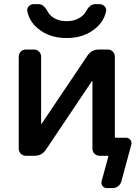

<svg xmlns="http://www.w3.org/2000/svg" viewBox="-20 -789 684 946"><path d="M114.3 -734.4Q112.3 -748 122.1 -758.3Q131.8 -768.6 146.5 -768.6H169.9Q195.3 -768.6 212.9 -735.4Q220.7 -719.7 236.3 -707Q265.6 -684.6 308.1 -684.6Q350.6 -684.6 380.9 -707Q397.5 -719.7 405.3 -735.4Q422.9 -768.6 449.2 -768.6H470.7Q485.4 -768.6 495.1 -758.3Q504.9 -748 502.9 -734.4Q492.2 -682.6 449.2 -648.4Q393.6 -601.6 308.1 -601.6Q222.7 -601.6 167 -648.4Q125 -682.6 114.3 -734.4ZM435.5 -388.7Q435.5 -389.6 434.6 -389.6Q433.6 -389.6 432.6 -388.7L205.1 -49.8Q185.5 -21.5 150.4 -21.5H107.4Q92.8 -21.5 82.5 -31.7Q72.3 -42 72.3 -56.6V-509.8Q72.3 -524.4 82.5 -534.7Q92.8 -544.9 107.4 -544.9H148.4Q162.1 -544.9 172.4 -534.7Q182.6 -524.4 182.6 -509.8V-179.7Q182.6 -178.7 183.6 -178.7Q184.6 -178.7 185.5 -179.7L412.1 -516.6Q431.6 -544.9 466.8 -544.9H511.7Q525.4 -544.9 535.6 -534.7Q545.9 -524.4 545.9 -509.8V-115.2Q545.9 -110.4 550.8 -110.4H601.6Q614.3 -110.4 622.1 -99.6Q627.9 -92.8 627.9 -84Q627.9 -81.1 627 -77.1L578.1 104.5Q574.2 119.1 562 128.4Q549.8 137.7 535.2 137.7H505.9Q493.2 137.7 485.4 127.4Q477.5 117.2 480.5 104.5L513.7 -17.6Q514.6 -21.5 509.8 -21.5H480.5H470.7Q456.1 -21.5 445.8 -31.7Q435.5 -42 435.5 -56.6Z"/></svg>

Font: Gen Jyuu GothicL Medium
Style: Regular
Weight: 500
Designer: [Source Han Sans]
Ryoko NISHIZUKA  (kana & ideographs); Paul D. Hunt (Latin, Greek & Cyrillic); Wenlong ZHANG  (bopomofo
Version: Version 1.002.20150607